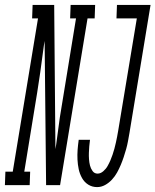

<svg xmlns="http://www.w3.org/2000/svg" viewBox="-81 -755 634 783"><path d="M-61 0 -59 -55H-29L74 -680H50L52 -735H140L145 -147L148 -165L163 -276Q170 -317 176.5 -358.5Q183 -400 190 -441L229 -680H205L207 -735H307L305 -680H276L164 0H107L101 -588L98 -570L83 -459Q77 -418 70.5 -376.5Q64 -335 57 -294L18 -55H42L40 0ZM315 8Q295 8 279 -2Q263 -12 253.5 -29Q244 -46 240 -65Q236 -84 235 -104Q234 -124 235.5 -144Q237 -164 240 -185H286Q284 -171 283 -158Q282 -145 281.5 -132Q281 -119 282 -105.5Q283 -92 286 -80Q289 -68 296.5 -57.5Q304 -47 317 -47Q329 -47 340 -56.5Q351 -66 357.5 -77.5Q364 -89 369 -100.5Q374 -112 378 -124Q382 -136 385.5 -148.5Q389 -161 391.5 -173Q394 -185 396.5 -197Q399 -209 401 -222L477 -680H394L396 -735H533L447 -213Q444 -196 441 -179.5Q438 -163 433.5 -147Q429 -131 423.5 -114.5Q418 -98 411.5 -82.5Q405 -67 396.5 -51.5Q388 -36 375.5 -22.5Q363 -9 347.5 -0.5Q332 8 315 8Z"/></svg>

Font: Iosevka Curly Slab Light
Style: Italic
Weight: 300
Italic angle: -9°
Monospace: yes
Designer: Belleve Invis
Foundry: Belleve Invis
Version: Version 22.1.2; ttfautohint (v1.8.4)